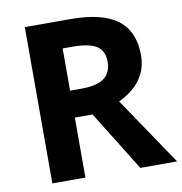

<svg xmlns="http://www.w3.org/2000/svg" viewBox="-80 -789 820 864"><g transform="rotate(-10 330.0 -357.0)"><path d="M298 -714Q444 -714 513.5 -661Q583 -608 583 -500Q583 -451 564.5 -414.5Q546 -378 515.5 -352.5Q485 -327 450 -311L660 0H492L322 -274H241V0H90V-714ZM287 -590H241V-397H290Q365 -397 397.5 -422Q430 -447 430 -496Q430 -547 395.5 -568.5Q361 -590 287 -590Z"/></g></svg>

Font: Noto Sans Bamum
Style: Regular
Weight: 400
Designer: Monotype Design Team
Foundry: Monotype Imaging Inc.
Version: Version 2.001